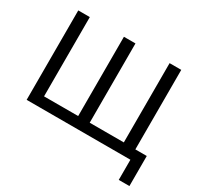

<svg xmlns="http://www.w3.org/2000/svg" viewBox="-175 -929 1367 1311"><g transform="rotate(30 508.5 -273.0)"><path d="M905 159V0H87V-705H178V-80H447V-705H538V-80H807V-705H899V-78H989V159Z"/></g></svg>

Font: Nunito Sans 10pt SemiCondensed Medium
Style: Regular
Weight: 500
Width: 4
Designer: Vernon Adams
Foundry: Vernon Adams
Version: Version 3.101;gftools[0.9.27]